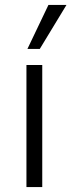

<svg xmlns="http://www.w3.org/2000/svg" viewBox="-20 -757 289 777"><path d="M87 0V-494H151V0ZM91 -559 176 -737H249L141 -559Z"/></svg>

Font: Nunito Sans 7pt Condensed Light
Style: Regular
Weight: 300
Width: 3
Designer: Vernon Adams
Foundry: Vernon Adams
Version: Version 3.101;gftools[0.9.27]